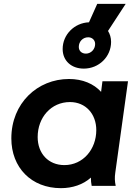

<svg xmlns="http://www.w3.org/2000/svg" viewBox="-20 -967 709 999"><path d="M297 12C356 12 412 -6 453 -43C453 -28 454 -15 457 0H582C577 -24 576 -43 580 -70L646 -544H513L506 -489C468 -531 410 -556 339 -556C175 -556 39 -430 39 -247C39 -95 143 12 297 12ZM176 -254C176 -356 246 -436 344 -436C426 -436 481 -374 481 -290C481 -190 412 -108 315 -108C232 -108 176 -168 176 -254ZM306 -712C306 -651 351 -610 416 -610C495 -610 558 -672 558 -749C558 -771 552 -790 542 -806L634 -947H486L443 -851C367 -848 306 -787 306 -712ZM390 -723C390 -751 411 -773 439 -773C459 -773 475 -759 475 -738C475 -710 453 -688 427 -688C405 -688 390 -702 390 -723Z"/></svg>

Font: Mluvka Bold
Style: Italic
Weight: 700
Italic angle: -8°
Designer: Modified by Jiří Krblich, Original typeface by Gumpita Rahayu
Foundry: Gumpita Rahayu & Jiří Krblich
Version: Version 2.000;Glyphs 3.1.1 (3134)